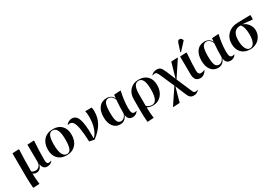

<svg xmlns="http://www.w3.org/2000/svg" viewBox="60 -2039 5018 3513"><g transform="rotate(-30 2569.5 -283.0)"><path d="M87.9 222.2 82 215.8Q70.8 80.6 70.8 -36.1Q70.8 -423.3 68.8 -515.1L204.1 -522L210.9 -516.1Q200.2 -316.9 200.2 -57.1Q212.9 -44.4 234.1 -36.6Q255.4 -28.8 276.9 -28.8Q327.6 -28.8 357.9 -63.2Q388.2 -97.7 388.2 -155.8Q388.2 -182.1 386.5 -334.5Q384.8 -486.8 384.8 -515.1L521 -522L527.8 -516.1Q513.2 -324.2 513.2 -126Q513.2 -72.3 524.4 -52.7Q535.6 -33.2 565.9 -33.2Q584 -33.2 609.9 -44.9L615.2 -38.1Q572.3 14.2 503.9 14.2Q413.6 14.2 397 -94.2H394Q381.3 -42.5 349.9 -14.2Q318.4 14.2 274.9 14.2Q253.4 14.2 233.4 7.1Q213.4 0 202.1 -12.2H200.2Q200.2 85.4 217.8 214.8Z M914.1 14.2Q797.4 14.2 730.2 -55.4Q663.1 -125 663.1 -246.1Q663.1 -377.9 734.4 -453.9Q805.7 -529.8 930.2 -529.8Q1044.9 -529.8 1111.1 -460.4Q1177.2 -391.1 1177.2 -271Q1177.2 -140.6 1105.7 -63.2Q1034.2 14.2 914.1 14.2ZM932.1 -3.9Q985.8 -3.9 1010.5 -62.3Q1035.2 -120.6 1035.2 -250Q1035.2 -512.2 913.1 -512.2Q856 -512.2 830.1 -456.5Q804.2 -400.9 804.2 -276.9Q804.2 -3.9 932.1 -3.9Z M1496.1 20 1393.1 -1Q1385.3 -171.9 1368.9 -272Q1352.5 -372.1 1324.2 -418Q1295.9 -463.9 1251 -463.9Q1231 -463.9 1210 -456.1L1205.1 -462.9Q1226.6 -492.2 1259 -508.5Q1291.5 -524.9 1326.2 -524.9Q1390.1 -524.9 1426.5 -474.6Q1462.9 -424.3 1479 -313.2Q1495.1 -202.1 1494.1 -9.8H1496.1Q1556.6 -67.4 1588.4 -167Q1620.1 -266.6 1620.1 -394Q1620.1 -469.2 1606.9 -516.1H1737.8L1744.1 -509.8Q1752 -479.5 1752 -429.2Q1752 -296.4 1689.9 -187.5Q1627.9 -78.6 1496.1 20Z M2045.9 14.2Q1952.1 14.2 1897.5 -57.6Q1842.8 -129.4 1842.8 -252Q1842.8 -383.8 1901.4 -456.8Q1960 -529.8 2065.9 -529.8Q2114.7 -529.8 2152.3 -506.6Q2189.9 -483.4 2207 -442.9H2209L2215.8 -513.2L2351.1 -522L2357.9 -516.1Q2337.9 -432.6 2326.4 -342.5Q2314.9 -252.4 2314.9 -180.2Q2314.9 -104 2328.9 -75Q2342.8 -45.9 2377.9 -45.9Q2397.5 -45.9 2418 -54.2L2421.9 -46.9Q2377.9 14.2 2309.1 14.2Q2258.8 14.2 2230.2 -14.4Q2201.7 -43 2198.7 -95.2H2195.8Q2150.4 14.2 2045.9 14.2ZM2089.8 -29.8Q2121.6 -29.8 2149.9 -54.9Q2178.2 -80.1 2193.8 -122.1Q2193.8 -287.1 2206.1 -417Q2189 -460.9 2158.9 -486.1Q2128.9 -511.2 2093.8 -511.2Q2035.2 -511.2 2010.5 -455.3Q1985.8 -399.4 1985.8 -266.1Q1985.8 -177.2 1996.1 -126.2Q2006.3 -75.2 2028.8 -52.5Q2051.3 -29.8 2089.8 -29.8Z M2503.4 222.2 2495.6 215.8Q2485.4 82.5 2485.4 -21V-264.2Q2485.4 -382.3 2554.9 -456.1Q2624.5 -529.8 2736.3 -529.8Q2854.5 -529.8 2920.9 -461.7Q2987.3 -393.6 2987.3 -272Q2987.3 -146 2917.5 -65.9Q2847.7 14.2 2738.3 14.2Q2703.6 14.2 2670.2 5.4Q2636.7 -3.4 2616.7 -15.1H2615.7Q2615.7 100.6 2632.3 214.8ZM2725.6 -2.9Q2848.6 -2.9 2848.6 -257.8Q2848.6 -387.7 2819.8 -450Q2791 -512.2 2731.4 -512.2Q2671.9 -512.2 2643.3 -458.5Q2614.7 -404.8 2614.7 -293V-47.9Q2631.8 -29.3 2664.3 -16.1Q2696.8 -2.9 2725.6 -2.9Z M3474.1 230Q3424.8 230 3397 202.6Q3369.1 175.3 3340.3 99.1L3265.1 -83H3263.2L3180.2 215.8L3043.9 223.1L3038.1 216.8L3253.9 -106L3125 -399.9Q3105.5 -445.8 3090.3 -461.9Q3075.2 -478 3051.3 -478Q3026.4 -478 3005.9 -464.8L3001 -473.1Q3046.9 -523.9 3117.2 -523.9Q3168.5 -523.9 3195.3 -498.8Q3222.2 -473.6 3257.3 -393.1L3334 -207H3335.9L3425.3 -516.1L3558.1 -522L3564 -516.1L3344.2 -184.1L3469.2 106Q3486.3 152.8 3500 168Q3513.7 183.1 3538.1 183.1Q3560.1 183.1 3580.1 170.9L3585 178.2Q3539.6 230 3474.1 230Z M3665.5 -576.2 3653.8 -582 3707.5 -747.1Q3717.3 -773.9 3728.5 -784.9Q3739.7 -795.9 3757.8 -795.9Q3795.9 -795.9 3814.9 -746.1V-737.8ZM3740.7 14.2Q3675.8 14.2 3644.8 -24.4Q3613.8 -63 3613.8 -144Q3613.8 -460.9 3610.8 -515.1L3743.7 -522L3751 -516.1Q3732.9 -273.9 3732.9 -147Q3732.9 -62 3793.9 -62Q3833 -62 3866.7 -80.1L3871.6 -71.8Q3816.4 14.2 3740.7 14.2Z M4113.8 14.2Q4020 14.2 3965.3 -57.6Q3910.6 -129.4 3910.6 -252Q3910.6 -383.8 3969.2 -456.8Q4027.8 -529.8 4133.8 -529.8Q4182.6 -529.8 4220.2 -506.6Q4257.8 -483.4 4274.9 -442.9H4276.9L4283.7 -513.2L4418.9 -522L4425.8 -516.1Q4405.8 -432.6 4394.3 -342.5Q4382.8 -252.4 4382.8 -180.2Q4382.8 -104 4396.7 -75Q4410.6 -45.9 4445.8 -45.9Q4465.3 -45.9 4485.8 -54.2L4489.7 -46.9Q4445.8 14.2 4377 14.2Q4326.7 14.2 4298.1 -14.4Q4269.5 -43 4266.6 -95.2H4263.7Q4218.3 14.2 4113.8 14.2ZM4157.7 -29.8Q4189.5 -29.8 4217.8 -54.9Q4246.1 -80.1 4261.7 -122.1Q4261.7 -287.1 4273.9 -417Q4256.8 -460.9 4226.8 -486.1Q4196.8 -511.2 4161.6 -511.2Q4103 -511.2 4078.4 -455.3Q4053.7 -399.4 4053.7 -266.1Q4053.7 -177.2 4064 -126.2Q4074.2 -75.2 4096.7 -52.5Q4119.1 -29.8 4157.7 -29.8Z M4792.5 14.2Q4676.3 14.2 4609.4 -54.7Q4542.5 -123.5 4542.5 -242.2Q4542.5 -367.2 4623 -444.8Q4703.6 -522.5 4835.4 -524.9L5104.5 -529.8V-443.8L5097.7 -438L4891.6 -457V-455.1Q4961.4 -432.1 5005.9 -370.8Q5050.3 -309.6 5050.3 -236.8Q5050.3 -166.5 5016.6 -108.9Q4982.9 -51.3 4923.8 -18.6Q4864.7 14.2 4792.5 14.2ZM4795.4 -3.9Q4852.5 -3.9 4883.5 -62.5Q4914.6 -121.1 4914.6 -230Q4914.6 -309.1 4898.2 -368.4Q4881.8 -427.7 4852.5 -454.1H4842.3Q4678.7 -454.1 4678.7 -237.8Q4678.7 -131.3 4710.4 -67.6Q4742.2 -3.9 4795.4 -3.9Z"/></g></svg>

Font: Display Semibold
Style: Regular
Weight: 600
Designer: Latin by Veronika Burian and Jose Scaglione. Greek by Irene Vlachou. Cyrillic by Vera Evstafieva.
Foundry: TypeTogether
Version: Version 3.002